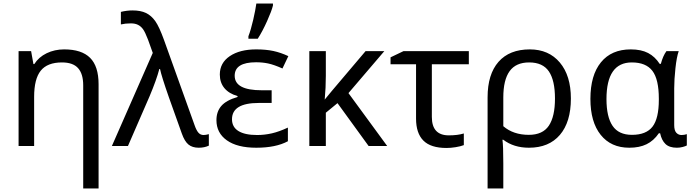

<svg xmlns="http://www.w3.org/2000/svg" viewBox="-20 -825 3916 1085"><path d="M450.2 240.2V-342.8Q450.2 -407.2 421.4 -439.7Q392.6 -472.2 330.1 -472.2Q247.6 -472.2 210.2 -425.5Q172.9 -378.9 172.9 -277.8V0H85V-536.1H155.8L168.9 -462.9H173.8Q198.7 -502.4 243.7 -524.2Q288.6 -545.9 342.8 -545.9Q441.4 -545.9 489.3 -498Q537.1 -450.2 537.1 -349.1V240.2Z M612.3 0 843.3 -525.9 816.4 -601.1Q799.8 -644.5 787.8 -660.6Q775.9 -676.8 759.5 -684.8Q743.2 -692.9 719.2 -692.9Q689 -692.9 663.1 -687V-757.8Q696.3 -766.1 729 -766.1Q774.9 -766.1 805.2 -751.5Q835.4 -736.8 857.7 -705.3Q879.9 -673.8 907.2 -598.1L1080.1 -116.2Q1089.8 -88.4 1101.3 -75.2Q1112.8 -62 1130.4 -62Q1142.1 -62 1160.2 -66.9V-2Q1135.7 9.8 1103 9.8Q1066.9 9.8 1044.9 -8.3Q1022.9 -26.4 1007.3 -70.8L934.1 -275.9Q892.6 -394.5 884.3 -435.1H880.4Q864.3 -373.5 825.2 -280.8L703.1 0Z M1515.1 -314.9V-243.2H1442.4Q1291 -243.2 1291 -150.9Q1291 -107.4 1327.1 -84.7Q1363.3 -62 1433.1 -62Q1474.6 -62 1516.4 -71.5Q1558.1 -81.1 1606.9 -104V-26.9Q1539.1 9.8 1428.2 9.8Q1320.8 9.8 1262 -32Q1203.1 -73.7 1203.1 -146Q1203.1 -194.3 1230.7 -226.3Q1258.3 -258.3 1322.3 -276.9V-282.2Q1273.9 -295.9 1248 -327.1Q1222.2 -358.4 1222.2 -403.8Q1222.2 -469.7 1278.6 -507.8Q1335 -545.9 1428.2 -545.9Q1482.4 -545.9 1524.7 -536.9Q1566.9 -527.8 1609.4 -507.8L1576.2 -438Q1527.8 -459.5 1495.6 -466.3Q1463.4 -473.1 1427.2 -473.1Q1306.2 -473.1 1306.2 -397Q1306.2 -314.9 1459 -314.9ZM1383.8 -620.1Q1397.9 -656.7 1410.9 -713.1Q1423.8 -769.5 1428.7 -805.2H1522.5V-793.9Q1515.1 -763.2 1489.5 -706.1Q1463.9 -648.9 1436.5 -606H1383.8Z M2045.9 -536.1H2151.9L1949.2 -298.8L2168 0H2063L1887.2 -242.2L1821.3 -188V0H1728V-536.1H1821.3V-397Q1821.3 -329.1 1814.9 -262.2L1856 -312Z M2629.4 -536.1V-461.9H2420.4V-164.1Q2420.4 -60.1 2516.1 -60.1Q2566.9 -60.1 2601.1 -70.8V-4.9Q2582 2.4 2554.4 6.8Q2526.9 11.2 2503.4 11.2Q2414.1 11.2 2372.6 -30.5Q2331.1 -72.3 2331.1 -154.8V-461.9H2187V-501L2260.3 -536.1Z M3206.1 -268.1Q3206.1 -135.3 3144 -62.7Q3082 9.8 2969.2 9.8Q2883.3 9.8 2824.2 -35.2H2819.3Q2824.2 -2 2824.2 98.1V240.2H2735.4V-274.9Q2735.4 -405.3 2797.1 -475.6Q2858.9 -545.9 2974.1 -545.9Q3081.1 -545.9 3143.6 -471.7Q3206.1 -397.5 3206.1 -268.1ZM2970.2 -472.2Q2895.5 -472.2 2859.9 -422.9Q2824.2 -373.5 2824.2 -273.9V-111.8Q2880.9 -63 2968.3 -63Q3046.9 -63 3081.5 -114.7Q3116.2 -166.5 3116.2 -268.1Q3116.2 -370.6 3081.8 -421.4Q3047.4 -472.2 2970.2 -472.2Z M3551.3 -63Q3631.8 -63 3667.5 -109.4Q3703.1 -155.8 3703.1 -261.2V-267.1Q3703.1 -377 3666.7 -424.6Q3630.4 -472.2 3550.3 -472.2Q3407.2 -472.2 3407.2 -265.1Q3407.2 -164.6 3441.7 -113.8Q3476.1 -63 3551.3 -63ZM3536.1 9.8Q3432.6 9.8 3374.5 -63Q3316.4 -135.7 3316.4 -266.1Q3316.4 -399.9 3376 -472.9Q3435.5 -545.9 3544.4 -545.9Q3603.5 -545.9 3642.6 -525.4Q3681.6 -504.9 3708 -463.9H3714.4Q3726.1 -508.8 3746.1 -536.1H3815.4Q3803.7 -502.4 3796.9 -439.2Q3790 -376 3790 -326.2V-118.2Q3790 -87.4 3802 -74.7Q3814 -62 3831.1 -62Q3846.7 -62 3861.3 -66.9V-2.9Q3853.5 1.5 3837.6 5.6Q3821.8 9.8 3805.2 9.8Q3762.7 9.8 3740.7 -11.2Q3718.8 -32.2 3710.4 -71.8H3703.1Q3673.8 -29.3 3633.5 -9.8Q3593.3 9.8 3536.1 9.8Z"/></svg>

Font: Noto Sans Southeast Asian
Style: Regular
Weight: 400
Designer: Monotype Design Team
Foundry: Monotype Imaging Inc.
Version: Version 1.06 uh; ttfautohint (v1.4.1)